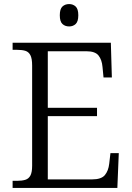

<svg xmlns="http://www.w3.org/2000/svg" viewBox="-20 -924 650 944"><path d="M42 0V-35H65Q88 -35 104.5 -40Q121 -45 129.5 -61Q138 -77 138 -109V-602Q138 -636 129.5 -652.5Q121 -669 105 -674Q89 -679 65 -679H42V-714H525L530 -543H489L484 -595Q481 -630 464.5 -651Q448 -672 405 -672H215V-394H457V-353H215V-42H433Q478 -42 495.5 -63Q513 -84 517 -119L523 -171H564L557 0ZM320 -794Q300 -794 287 -806Q274 -818 274 -849Q274 -880 287 -892Q300 -904 320 -904Q339 -904 352 -892Q365 -880 365 -849Q365 -818 352 -806Q339 -794 320 -794Z"/></svg>

Font: Noto Serif Tibetan Light
Style: Regular
Weight: 300
Version: Version 2.103